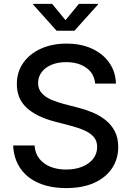

<svg xmlns="http://www.w3.org/2000/svg" viewBox="-20 -964 682 996"><path d="M323.2 11.7Q240.7 11.7 179.9 -14.9Q119.1 -41.5 85.2 -91.3Q51.3 -141.1 48.3 -209.5H159.2Q162.1 -168.5 184.1 -140.6Q206.1 -112.8 242.2 -98.6Q278.3 -84.5 322.8 -84.5Q369.6 -84.5 406 -99.1Q442.4 -113.8 463.1 -140.1Q483.9 -166.5 483.9 -201.7Q483.9 -232.9 466.6 -253.2Q449.2 -273.4 418.2 -287.4Q387.2 -301.3 345.7 -312L261.2 -334Q167.5 -358.9 117.4 -405.8Q67.4 -452.6 67.4 -527.8Q67.4 -590.8 100.8 -638.2Q134.3 -685.5 192.6 -711.7Q251 -737.8 325.2 -737.8Q400.9 -737.8 458 -711.2Q515.1 -684.6 547.4 -637.9Q579.6 -591.3 581.5 -530.3H473.6Q468.8 -583 427.7 -612.3Q386.7 -641.6 323.2 -641.6Q279.3 -641.6 246.6 -627.7Q213.9 -613.8 195.8 -589.4Q177.7 -564.9 177.7 -533.7Q177.7 -501 197.3 -480Q216.8 -459 247.3 -446.3Q277.8 -433.6 310.5 -424.8L382.8 -406.2Q421.9 -396.5 459.5 -380.9Q497.1 -365.2 527.3 -341.3Q557.6 -317.4 575.4 -283.2Q593.3 -249 593.3 -202.1Q593.3 -139.6 561.3 -91.3Q529.3 -43 468.8 -15.6Q408.2 11.7 323.2 11.7ZM250.5 -943.8 319.8 -859.4 389.2 -943.8H488.3V-940.4L366.2 -804.7H273.4L151.9 -940.4V-943.8Z"/></svg>

Font: Inter 18pt Medium
Style: Regular
Weight: 500
Designer: Rasmus Andersson
Foundry: rsms
Version: Version 4.001;git-66647c0bb